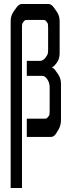

<svg xmlns="http://www.w3.org/2000/svg" viewBox="-20 -696 344 976"><path d="M261.7 -337.9 275.4 -318.4Q290 -297.9 290 -269.5V-87.9Q290 -58.6 278.3 -39.1L266.6 -19.5Q254.9 0 240.2 0H116.2V-92.8H204.1Q214.8 -92.8 217.3 -94.2Q219.7 -95.7 225.1 -102.5Q230.5 -109.4 231.4 -113.8Q232.4 -118.2 232.4 -132.8V-252.9Q232.4 -276.4 219.7 -293.9Q209 -310.5 193.4 -310.5H116.2V-386.7H184.6Q198.2 -386.7 210.9 -402.3Q219.7 -414.1 222.2 -420.9Q224.6 -427.7 224.6 -444.3V-554.7Q224.6 -569.3 223.6 -573.7Q222.7 -578.1 217.3 -585Q211.9 -591.8 209 -593.3Q206.1 -594.7 195.3 -594.7H121.1Q110.4 -594.7 107.4 -593.3Q104.5 -591.8 99.1 -585Q93.8 -578.1 92.8 -573.7Q91.8 -569.3 91.8 -554.7V259.8H34.2V-587.9Q34.2 -616.2 48.8 -636.7L62.5 -656.2Q76.2 -675.8 90.8 -675.8H226.6Q241.2 -675.8 254.9 -656.2L268.6 -636.7Q283.2 -616.2 283.2 -587.9V-425.8Q283.2 -395.5 268.6 -377L261.7 -368.2Q252 -355.5 246.1 -355.5V-350.6Q252.9 -350.6 261.7 -337.9Z"/></svg>

Font: Vancouver Drive
Style: Regular
Weight: 400
Designer: Valery Zaveryaev
Foundry: Cyreal (www.cyreal.org)
Version: Version 1.06